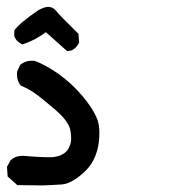

<svg xmlns="http://www.w3.org/2000/svg" viewBox="-41 -366 561 564"><path d="M23.4 91.8Q25.4 91.8 27.3 91.8Q76.2 95.7 91.8 95.7Q107.4 95.7 112.3 95.7Q145.5 92.8 159.2 72.3Q161.1 68.4 164.6 60.5Q168 52.7 168 41Q168 29.3 166 18.6Q162.1 -8.8 121.1 -43.9Q80.1 -79.1 61 -92.3Q42 -105.5 20.5 -114.3L18.6 -116.2Q8.8 -129.9 8.8 -147.5Q8.8 -155.3 9.8 -157.2L18.6 -175.8Q33.2 -187.5 50.8 -187.5Q56.6 -187.5 59.6 -187.5Q86.9 -178.7 128.9 -150.4Q169.9 -121.1 200.7 -84.5Q231.4 -47.9 243.2 -19.5Q251 -1 251 24.4Q251 99.6 205.1 140.6Q168.9 173.8 140.6 175.8Q112.3 177.7 84 178.7L9.8 177.7L-18.6 152.3L-20.5 124L-9.8 104.5Q3.9 91.8 23.4 91.8ZM1 -259.8V-276.4Q15.6 -297.9 71.3 -335.9Q88.9 -345.7 100.6 -345.7Q112.3 -345.7 120.1 -337.9L123 -335Q132.8 -322.3 189.5 -266.6L191.4 -241.2Q187.5 -232.4 182.1 -227.1Q176.8 -221.7 168.9 -217.8L156.2 -215.8L93.8 -271.5Q61.5 -247.1 24.4 -235.4Q15.6 -240.2 10.3 -245.1Q4.9 -250 1 -259.8Z"/></svg>

Font: JasonHandwriting2
Style: SemiBold
Weight: 600
Version: Version 1.04.7